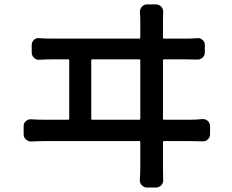

<svg xmlns="http://www.w3.org/2000/svg" viewBox="-20 -798 1040 860"><path d="M388.7 -266.6Q388.7 -261.7 393.6 -261.7H603.5Q608.4 -261.7 608.4 -266.6V-527.3Q608.4 -532.2 603.5 -532.2H393.6Q388.7 -532.2 388.7 -527.3ZM710 -266.6Q710 -261.7 714.8 -261.7H834Q858.4 -261.7 886.7 -264.6Q900.4 -265.6 910.6 -256.3Q920.9 -247.1 920.9 -233.4V-196.3Q920.9 -182.6 910.6 -173.3Q900.4 -164.1 886.7 -165Q867.2 -166 834 -166H714.8Q710 -166 710 -161.1V-52.7Q710 -24.4 710.9 7.8Q711.9 21.5 702.1 31.7Q692.4 42 678.7 42H638.7Q625 42 615.2 31.7Q605.5 21.5 606.4 7.8Q608.4 -24.4 608.4 -50.8V-161.1Q608.4 -166 603.5 -166H178.7Q149.4 -166 120.1 -164.1Q106.4 -164.1 96.2 -173.3Q85.9 -182.6 85.9 -196.3V-233.4Q85.9 -247.1 96.2 -255.9Q106.4 -264.6 120.1 -263.7Q145.5 -261.7 178.7 -261.7H285.2Q290 -261.7 290 -266.6V-527.3Q290 -532.2 285.2 -532.2H214.8Q184.6 -532.2 156.2 -530.3Q142.6 -529.3 132.3 -539.1Q122.1 -548.8 122.1 -562.5V-596.7Q122.1 -610.4 132.3 -619.6Q142.6 -628.9 156.2 -627Q186.5 -625 214.8 -625H603.5Q608.4 -625 608.4 -628.9V-704.1Q608.4 -725.6 606.4 -743.2Q606.4 -757.8 615.7 -768.1Q625 -778.3 638.7 -778.3H678.7Q692.4 -778.3 702.1 -768.1Q711.9 -757.8 710.9 -743.2Q710 -725.6 710 -704.1V-628.9Q710 -625 714.8 -625H809.6Q835 -625 862.3 -627Q876 -628.9 886.7 -619.6Q897.5 -610.4 897.5 -596.7V-562.5Q897.5 -548.8 886.7 -539.6Q876 -530.3 862.3 -531.2Q842.8 -532.2 809.6 -532.2H714.8Q710 -532.2 710 -527.3Z"/></svg>

Font: Gen Jyuu GothicL Medium
Style: Regular
Weight: 500
Designer: [Source Han Sans]
Ryoko NISHIZUKA  (kana & ideographs); Paul D. Hunt (Latin, Greek & Cyrillic); Wenlong ZHANG  (bopomofo
Version: Version 1.002.20150607